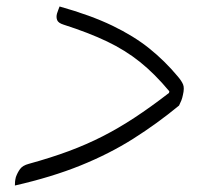

<svg xmlns="http://www.w3.org/2000/svg" viewBox="-20 -596 640 593"><path d="M533 -270Q465 -214 391.5 -167.5Q318 -121 229 -85Q140 -49 26 -23Q26 -29 26.5 -35Q27 -41 29 -49Q34 -63 42 -74Q50 -85 69 -90Q138 -109 193 -129.5Q248 -150 297 -175Q346 -200 395.5 -232.5Q445 -265 502 -309L503 -314Q458 -368 412.5 -404.5Q367 -441 310.5 -468Q254 -495 176 -520Q160 -525 156.5 -534Q153 -543 156 -554Q158 -560 160 -565.5Q162 -571 164 -576Q260 -549 326.5 -517Q393 -485 441 -446.5Q489 -408 529 -360Q541 -346 545.5 -335Q550 -324 545 -303Q543 -293 540 -285.5Q537 -278 533 -270Z"/></svg>

Font: Recursive Sn Csl St Lt
Style: Italic
Weight: 300
Italic angle: -15°
Version: Version 1.079;hotconv 1.0.112;makeotfexe 2.5.65598; ttfautoh